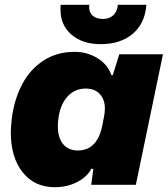

<svg xmlns="http://www.w3.org/2000/svg" viewBox="-20 -770 699 800"><path d="M25 -219Q25 -236 29 -276Q39 -355 72 -418Q105 -481 161 -517.5Q217 -554 291 -554Q344 -554 387 -527Q430 -500 444 -457H450L477 -544H659L546 0H360L369 -66L361 -67Q342 -32 300.5 -11Q259 10 208 10Q124 10 74.5 -52Q25 -114 25 -219ZM405 -241 414 -287Q417 -304 417 -318Q417 -355 396 -378Q375 -401 337 -401Q292 -401 262 -368.5Q232 -336 224 -281Q221 -262 221 -245Q221 -196 243 -169.5Q265 -143 304 -143Q383 -143 405 -241ZM232 -730Q232 -743 233 -750H352Q349 -722 364.5 -706.5Q380 -691 409 -691Q436 -691 452.5 -707Q469 -723 471 -750H590Q584 -672 533 -629Q482 -586 399 -586Q324 -586 278 -625.5Q232 -665 232 -730Z"/></svg>

Font: Mona Sans Black
Style: Italic
Weight: 900
Italic angle: -11.7°
Designer: Deni Anggara
Foundry: GitHub
Version: Version 2.000